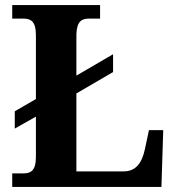

<svg xmlns="http://www.w3.org/2000/svg" viewBox="-20 -734 694 754"><path d="M28 0H614L621 -223H565L549 -148C537 -92 512 -61 466 -61H280V-367L424 -451V-521L280 -437V-600C282 -653 303 -661 331 -661H373V-714H28V-661H70C99 -661 121 -653 121 -596V-345L38 -297V-229L121 -276V-118C121 -61 99 -53 70 -53H28Z"/></svg>

Font: Noto Nastaliq Urdu
Style: Bold
Weight: 700
Designer: Monotype Design Team (Patrick Giasson: type design, Kamal Mansour: OpenType code, Glenda Bellarosa). Updated by Simon Co
Foundry: Monotype Imaging Inc., Simon Cozens
Version: Version 3.009